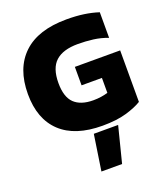

<svg xmlns="http://www.w3.org/2000/svg" viewBox="-163 -763 976 1135"><g transform="rotate(-20 325.5 -196.0)"><path d="M377 10Q205 10 115 -74.5Q25 -159 25 -316Q25 -478 118 -566Q211 -654 390 -654Q450 -654 498.5 -647Q547 -640 590 -626V-465Q546 -482 499 -488Q452 -494 403 -494Q310 -494 263.5 -452Q217 -410 217 -316Q217 -228 257.5 -189Q298 -150 377 -150Q403 -150 426 -153.5Q449 -157 469 -163V-257H341V-373H626V-49Q589 -26 527.5 -8Q466 10 377 10ZM277 262 311 37H464L407 262Z"/></g></svg>

Font: Kanit
Style: Bold
Weight: 700
Designer: Katatrad Team
Foundry: CadsonDemak
Version: Version 2.000; ttfautohint (v1.8.3)